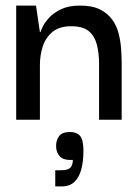

<svg xmlns="http://www.w3.org/2000/svg" viewBox="-20 -429 496 688"><path d="M38 0V-409H109L123 -314H125Q126 -318 133 -333Q140 -348 156 -365.5Q172 -383 199 -396Q226 -409 267 -409Q310 -409 337.5 -395.5Q365 -382 381.5 -359.5Q398 -337 405 -309.5Q412 -282 414 -253.5Q416 -225 416 -200V0H335V-201Q335 -239 327 -269.5Q319 -300 298 -317.5Q277 -335 235 -335Q193 -335 168.5 -315Q144 -295 133.5 -263.5Q123 -232 123 -195V0ZM178 239V181H199Q224 181 232.5 171.5Q241 162 241 144Q209 146 195 132Q181 118 181 94Q181 73 192 58.5Q203 44 231 44Q255 44 267 58Q279 72 279 112Q279 148 271.5 177Q264 206 247 222.5Q230 239 201 239Z"/></svg>

Font: Darker Grotesque Light SemiBold
Style: Regular
Weight: 600
Version: Version 1.000;gftools[0.9.28]